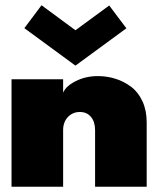

<svg xmlns="http://www.w3.org/2000/svg" viewBox="-20 -713 616 733"><path d="M73 -605.5 138.5 -693 268 -597.5 397 -692 462.5 -605 268 -462.5ZM353.5 -422.5Q389 -422.5 421.2 -412.2Q453.5 -402 480.5 -381.8Q507.5 -361.5 523.8 -326.5Q540 -291.5 540 -246.5V0H343V-216Q343 -248 327.2 -266.8Q311.5 -285.5 285 -285.5Q257.5 -285.5 239.2 -266.2Q221 -247 221 -216V0H24V-410.5H221V-359Q231 -384 269 -403.2Q307 -422.5 353.5 -422.5Z"/></svg>

Font: League Spartan Black
Style: Regular
Weight: 900
Foundry: The League of Moveable Type
Version: Version 2.002